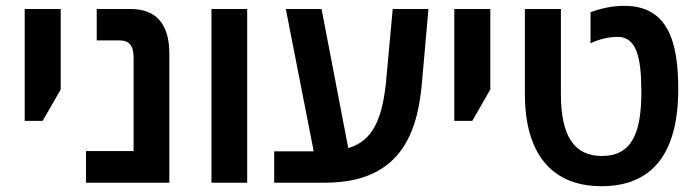

<svg xmlns="http://www.w3.org/2000/svg" viewBox="-20 -629 2398 661"><path d="M65 -213H127L189 -321V-598H65Z M276 0H563V-444C563 -548 516 -598 430 -598H313V-490H391C426 -490 440 -471 440 -429V-109H276Z M708 0H831V-598H708Z M1434 -360 1455 -598H1332L1311 -369C1299 -221 1265 -145 1179 -119L1087 -598H964L1060 -108H924V0H1099C1374 0 1421 -192 1434 -360Z M1544 -213H1606L1668 -321V-598H1544Z M2051 12C2221 12 2315 -95 2315 -322C2315 -483 2281 -609 2129 -609C2080 -609 2038 -596 2013 -587V-480C2042 -494 2076 -502 2106 -502C2171 -502 2188 -433 2188 -313C2188 -172 2156 -92 2052 -92C1956 -92 1911 -162 1911 -305V-598H1787V-305C1787 -109 1872 12 2051 12Z"/></svg>

Font: Noto Sans Hebrew SemiCondensed Semi
Style: Regular
Weight: 600
Width: 4
Designer: Monotype Design Team
Foundry: Monotype Imaging Inc.
Version: Version 1.902